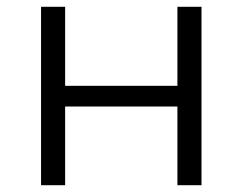

<svg xmlns="http://www.w3.org/2000/svg" viewBox="-20 -546 715 566"><path d="M101 -526H172V-293H503V-526H574V0H503V-232H172V0H101Z"/></svg>

Font: CMG Sans
Style: Regular
Weight: 400
Designer: Julieta Ulanovsky
Foundry: Julieta Ulanovsky
Version: Version 7.200